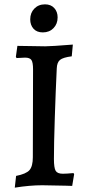

<svg xmlns="http://www.w3.org/2000/svg" viewBox="-20 -852 403 883"><path d="M54 -43Q100 -52 115.5 -69.5Q131 -87 131 -129L132 -533Q132 -565 124.5 -576Q117 -587 95 -587L56 -585L53 -591L60 -641L127 -640Q149 -639 188 -639Q215 -639 315 -647L310 -593Q270 -588 256 -576.5Q242 -565 241 -537Q236 -433 232 -310.5Q228 -188 228 -121Q228 -80 236 -66.5Q244 -53 269 -53Q285 -53 318 -56L321 -51L312 3Q293 3 282 2L174 0Q117 0 48 11ZM119 -763Q119 -793 138 -812.5Q157 -832 187 -832Q214 -832 229.5 -815Q245 -798 245 -772Q245 -742 226 -722.5Q207 -703 177 -703Q149 -703 134 -720Q119 -737 119 -763Z"/></svg>

Font: Alegreya Medium
Style: Regular
Weight: 500
Designer: Juan Pablo del Peral
Foundry: Huerta Tipografica
Version: Version 2.007; ttfautohint (v1.6)